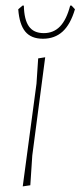

<svg xmlns="http://www.w3.org/2000/svg" viewBox="-20 -660 287 684"><path d="M95 -106 88 0 61 4 110 -362 116 -452 141 -456ZM247 -627Q231 -573 203 -547.5Q175 -522 133 -522Q91 -522 70 -547.5Q49 -573 45 -627L60 -640H65Q66 -590 83 -566Q100 -542 136 -542Q171 -542 194 -566Q217 -590 230 -640H235Z"/></svg>

Font: Luna Sans Thin
Style: Italic
Weight: 250
Italic angle: -7°
Designer: Juan Pablo del Peral
Foundry: Huerta Tipografica
Version: Version 2.001; ttfautohint (v1.5)